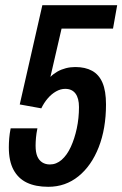

<svg xmlns="http://www.w3.org/2000/svg" viewBox="-20 -707 471 739"><path d="M166 12Q117 12 83.5 -4Q50 -20 32 -53.5Q14 -87 14 -140Q14 -157 15.5 -175Q17 -193 21 -213H124Q120 -194 118.5 -177Q117 -160 117 -146Q117 -121 123.5 -105.5Q130 -90 142.5 -82Q155 -74 172 -74Q197 -74 217.5 -92Q238 -110 252.5 -141.5Q267 -173 275.5 -212.5Q284 -252 284 -295Q284 -329 270.5 -347Q257 -365 231 -365Q213 -365 195.5 -355Q178 -345 163.5 -328Q149 -311 139 -290L56 -305L143 -687H431L415 -597H217L174 -411Q186 -423 201 -431.5Q216 -440 233.5 -444.5Q251 -449 270 -449Q308 -449 334.5 -434.5Q361 -420 374.5 -388.5Q388 -357 388 -305Q388 -212 360 -140.5Q332 -69 282 -28.5Q232 12 166 12Z"/></svg>

Font: Archivo ExtraCondensed SemiBold
Style: Italic
Weight: 600
Width: 2
Italic angle: -10°
Designer: Hector Gatti
Foundry: Omnibus-Type
Version: Version 2.001